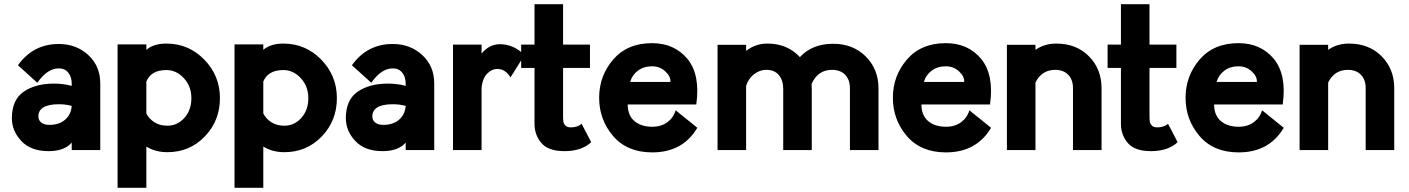

<svg xmlns="http://www.w3.org/2000/svg" viewBox="-20 -720 6758 921"><path d="M159 -323 66 -407Q139 -509 262 -509Q346 -509 403.5 -456Q461 -403 461 -319V0H324V-36Q289 5 213 5Q128 5 82.5 -43.5Q37 -92 37 -153Q37 -241 93.5 -280Q150 -319 239 -319Q284 -319 324 -308V-319Q324 -351 307.5 -371.5Q291 -392 262 -392Q207 -392 159 -323ZM263 -220Q164 -220 164 -161Q164 -144 177.5 -132.5Q191 -121 217 -121Q264 -121 292.5 -146Q321 -171 324 -212Q295 -220 263 -220Z M682 -507V-481Q717 -511 778 -511Q885 -511 960 -434Q1035 -357 1035 -249Q1035 -141 962.5 -65.5Q890 10 783 10Q725 10 682 -17V181H544V-507ZM682 -329V-176Q694 -151 720 -134Q746 -117 783 -117Q831 -117 864.5 -154.5Q898 -192 898 -249Q898 -306 862 -345Q826 -384 778 -384Q705 -384 682 -329Z M1243 -507V-481Q1278 -511 1339 -511Q1446 -511 1521 -434Q1596 -357 1596 -249Q1596 -141 1523.5 -65.5Q1451 10 1344 10Q1286 10 1243 -17V181H1105V-507ZM1243 -329V-176Q1255 -151 1281 -134Q1307 -117 1344 -117Q1392 -117 1425.5 -154.5Q1459 -192 1459 -249Q1459 -306 1423 -345Q1387 -384 1339 -384Q1266 -384 1243 -329Z M1761 -323 1668 -407Q1741 -509 1864 -509Q1948 -509 2005.5 -456Q2063 -403 2063 -319V0H1926V-36Q1891 5 1815 5Q1730 5 1684.5 -43.5Q1639 -92 1639 -153Q1639 -241 1695.5 -280Q1752 -319 1841 -319Q1886 -319 1926 -308V-319Q1926 -351 1909.5 -371.5Q1893 -392 1864 -392Q1809 -392 1761 -323ZM1865 -220Q1766 -220 1766 -161Q1766 -144 1779.5 -132.5Q1793 -121 1819 -121Q1866 -121 1894.5 -146Q1923 -171 1926 -212Q1897 -220 1865 -220Z M2290 -506V-463Q2327 -508 2378 -508Q2444 -508 2496 -456L2429 -349Q2404 -388 2370 -389Q2341 -391 2317.5 -367.5Q2294 -344 2290 -297V0H2153V-506Z M2770 -126 2816 -38Q2770 5 2688 5Q2610 5 2577 -34Q2544 -73 2544 -125V-394H2480V-506H2544V-700H2681V-506H2810V-394H2681V-164Q2681 -146 2682.5 -136Q2684 -126 2692.5 -117.5Q2701 -109 2718 -109Q2750 -109 2770 -126Z M3221 -191 3325 -107Q3255 11 3109 11Q2988 11 2921 -67.5Q2854 -146 2854 -251Q2854 -356 2921.5 -434.5Q2989 -513 3108 -513Q3215 -513 3278 -437Q3340 -360 3320 -219H2991Q2991 -167 3023 -139.5Q3055 -112 3109 -112Q3152 -112 3181.5 -134Q3211 -156 3221 -191ZM3003 -327H3196Q3198 -353 3171.5 -377.5Q3145 -402 3108 -402Q3068 -402 3040 -381Q3012 -360 3003 -327Z M3559 -505V-476Q3604 -511 3661 -511Q3757 -511 3817 -446Q3876 -510 3976 -510Q4072 -510 4133 -449Q4194 -388 4194 -296V0H4057V-296Q4057 -338 4034 -361.5Q4011 -385 3971 -385Q3903 -385 3873 -317Q3874 -309 3874 -293V0H3737V-293Q3737 -335 3716 -360Q3695 -385 3656 -385Q3624 -385 3597 -364Q3570 -343 3559 -308V0H3422V-505Z M4630 -191 4734 -107Q4664 11 4518 11Q4397 11 4330 -67.5Q4263 -146 4263 -251Q4263 -356 4330.5 -434.5Q4398 -513 4517 -513Q4624 -513 4687 -437Q4749 -360 4729 -219H4400Q4400 -167 4432 -139.5Q4464 -112 4518 -112Q4561 -112 4590.5 -134Q4620 -156 4630 -191ZM4412 -327H4605Q4607 -353 4580.5 -377.5Q4554 -402 4517 -402Q4477 -402 4449 -381Q4421 -360 4412 -327Z M4947 -505V-481Q4990 -511 5047 -511Q5143 -511 5203.5 -450Q5264 -389 5264 -297V0H5127V-297Q5127 -338 5104 -361.5Q5081 -385 5042 -385Q4977 -385 4947 -324V0H4810V-505Z M5583 -126 5629 -38Q5583 5 5501 5Q5423 5 5390 -34Q5357 -73 5357 -125V-394H5293V-506H5357V-700H5494V-506H5623V-394H5494V-164Q5494 -146 5495.5 -136Q5497 -126 5505.5 -117.5Q5514 -109 5531 -109Q5563 -109 5583 -126Z M6034 -191 6138 -107Q6068 11 5922 11Q5801 11 5734 -67.5Q5667 -146 5667 -251Q5667 -356 5734.5 -434.5Q5802 -513 5921 -513Q6028 -513 6091 -437Q6153 -360 6133 -219H5804Q5804 -167 5836 -139.5Q5868 -112 5922 -112Q5965 -112 5994.5 -134Q6024 -156 6034 -191ZM5816 -327H6009Q6011 -353 5984.5 -377.5Q5958 -402 5921 -402Q5881 -402 5853 -381Q5825 -360 5816 -327Z M6351 -505V-481Q6394 -511 6451 -511Q6547 -511 6607.5 -450Q6668 -389 6668 -297V0H6531V-297Q6531 -338 6508 -361.5Q6485 -385 6446 -385Q6381 -385 6351 -324V0H6214V-505Z"/></svg>

Font: LilGrotesk Bold
Style: Regular
Weight: 700
Designer: BSozoo
Foundry: BSozoo
Version: Version 1.001;PS 001.001;hotconv 1.0.70;makeotf.lib2.5.58329